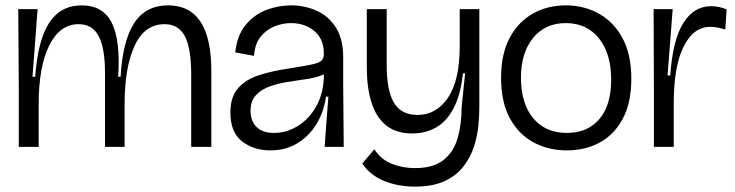

<svg xmlns="http://www.w3.org/2000/svg" viewBox="-20 -547 2737 715"><path d="M50 0V-215L48 -513H120L101 -261H111Q121 -398 163.5 -462.5Q206 -527 284 -527Q364 -527 396.5 -461.5Q429 -396 420 -261H429Q437 -396 480 -461.5Q523 -527 606 -527Q767 -527 767 -283V0H692V-269Q692 -367 668.5 -412Q645 -457 593 -457Q518 -457 481 -376Q444 -295 444 -159V0H371V-276Q371 -368 347.5 -412.5Q324 -457 273 -457Q203 -457 163.5 -378Q124 -299 124 -159V0Z M987 13Q925 13 881.5 -20.5Q838 -54 838 -128Q838 -186 866.5 -218.5Q895 -251 944.5 -267Q994 -283 1056 -292Q1114 -301 1141.5 -307Q1169 -313 1177.5 -321.5Q1186 -330 1186 -348Q1186 -402 1150.5 -431.5Q1115 -461 1064 -461Q1032 -461 1001.5 -448.5Q971 -436 950 -409.5Q929 -383 926 -339L856 -352Q863 -416 895 -454.5Q927 -493 972 -510Q1017 -527 1063 -527Q1116 -527 1160.5 -506.5Q1205 -486 1231.5 -443.5Q1258 -401 1258 -334V-235Q1258 -177 1259 -117.5Q1260 -58 1260 0H1189Q1192 -48 1195.5 -92.5Q1199 -137 1203 -187H1194Q1186 -130 1158.5 -85Q1131 -40 1087.5 -13.5Q1044 13 987 13ZM1001 -52Q1047 -52 1088.5 -77.5Q1130 -103 1156.5 -149Q1183 -195 1186 -257V-270Q1162 -259 1127.5 -253.5Q1093 -248 1055.5 -242.5Q1018 -237 985.5 -225.5Q953 -214 933 -192.5Q913 -171 913 -134Q913 -97 935 -74.5Q957 -52 1001 -52Z M1525 148Q1464 148 1412 127.5Q1360 107 1329 62L1374 9Q1400 48 1440 63.5Q1480 79 1525 79Q1594 79 1632 48.5Q1670 18 1684.5 -33.5Q1699 -85 1699 -146L1712 -274H1704Q1695 -192 1668.5 -142.5Q1642 -93 1602.5 -71.5Q1563 -50 1515 -50Q1455 -50 1417.5 -80.5Q1380 -111 1363 -166.5Q1346 -222 1346 -295V-513H1420V-306Q1420 -210 1447 -164.5Q1474 -119 1535 -119Q1605 -119 1648.5 -183.5Q1692 -248 1692 -376V-513H1765V-146Q1765 -118 1761.5 -80Q1758 -42 1745.5 -2.5Q1733 37 1707 71.5Q1681 106 1636.5 127Q1592 148 1525 148Z M2091 13Q2022 13 1966.5 -17Q1911 -47 1878.5 -107Q1846 -167 1846 -257Q1846 -346 1878 -406Q1910 -466 1964.5 -496.5Q2019 -527 2087 -527Q2155 -527 2210.5 -496Q2266 -465 2298.5 -404.5Q2331 -344 2331 -254Q2331 -164 2299 -104.5Q2267 -45 2213 -16Q2159 13 2091 13ZM2091 -52Q2168 -52 2212 -103.5Q2256 -155 2256 -251Q2256 -347 2210.5 -404Q2165 -461 2087 -461Q2010 -461 1965 -405.5Q1920 -350 1920 -258Q1920 -162 1965.5 -107Q2011 -52 2091 -52Z M2415 0V-235L2414 -513H2485L2466 -266H2476Q2485 -398 2524.5 -461Q2564 -524 2628 -524Q2657 -524 2686 -512L2681 -437Q2666 -442 2651.5 -444.5Q2637 -447 2625 -447Q2562 -447 2525.5 -373Q2489 -299 2489 -163V0Z"/></svg>

Font: Bricolage Grotesque 96pt Light
Style: Regular
Weight: 300
Designer: Mathieu Triay
Foundry: Atelier Triay
Version: Version 1.001; ttfautohint (v1.8.4.7-5d5b);gftools[0.9.33.de